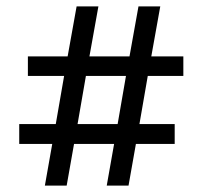

<svg xmlns="http://www.w3.org/2000/svg" viewBox="-20 -589 632 599"><path d="M381 -10H313L336 -140H211L188 -10H120L143 -140H40V-202H154L180 -352H67V-413H191L219 -569H287L259 -413H384L412 -569H480L452 -413H552V-352H441L415 -202H525V-140H404ZM248 -352 222 -202H347L373 -352Z"/></svg>

Font: Enriqueta
Style: Regular
Weight: 400
Designer: Viviana Monsalve, Gustavo Ibarra
Foundry: Viviana Monsalve, Gustavo Ibarra
Version: Version 1.002